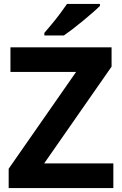

<svg xmlns="http://www.w3.org/2000/svg" viewBox="-20 -954 619 974"><path d="M555 0H24V-98L366 -589H33V-714H546V-616L204 -125H555ZM487 -934V-924Q473 -910 450 -890Q427 -870 400.5 -848Q374 -826 348.5 -806.5Q323 -787 304 -774H205V-787Q221 -806 242.5 -831.5Q264 -857 284.5 -884.5Q305 -912 320 -934Z"/></svg>

Font: Noto Sans
Style: Bold
Weight: 700
Designer: Monotype Design Team
Foundry: Monotype Imaging Inc.
Version: Version 2.000;GOOG;noto-source:20170915:90ef993387c0; ttfaut